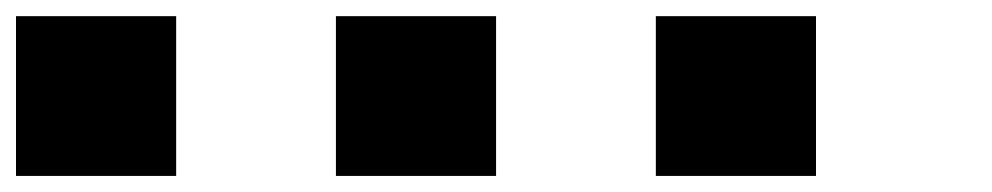

<svg xmlns="http://www.w3.org/2000/svg" viewBox="-20 -820 1240 240"><path d="M0 -799.8H200.2V-600.1H0ZM600.1 -600.1H399.9V-799.8H600.1ZM1000 -799.8V-600.1H799.8V-799.8Z"/></svg>

Font: QuinqueFive
Style: Regular
Weight: 400
Monospace: yes
Designer: GGBotNet
Foundry: GGBotNet
Version: 1.1